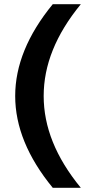

<svg xmlns="http://www.w3.org/2000/svg" viewBox="-20 -690 437 910"><path d="M230 200H363C244 55 187 -89 187 -235C187 -381 244 -525 363 -670H230C111 -525 52 -380 52 -235C52 -90 111 55 230 200Z"/></svg>

Font: LT Wave Alt Bold
Style: Regular
Weight: 700
Designer: Daniel Lyons
Version: Version 2.5 (Glyphs App)